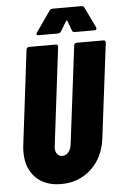

<svg xmlns="http://www.w3.org/2000/svg" viewBox="-60 -925 619 975"><g transform="rotate(-5 250.0 -437.5)"><path d="M35 -169Q35 -192 37 -204L96 -688Q97 -693 100.5 -696.5Q104 -700 109 -700H247Q252 -700 255 -696.5Q258 -693 257 -688L196 -188L195 -177Q195 -157 204.5 -145.5Q214 -134 230 -134Q249 -134 261.5 -149Q274 -164 277 -188L339 -688Q339 -693 343 -696.5Q347 -700 352 -700H489Q500 -700 500 -688L440 -204Q428 -108 365.5 -50Q303 8 212 8Q130 8 82.5 -40Q35 -88 35 -169ZM153 -761Q153 -765 156 -769L230 -875Q235 -883 245 -883H394Q403 -883 407 -875L458 -769Q459 -767 459 -764Q459 -755 448 -755H346Q337 -755 334 -764L315 -815Q312 -820 309 -815L278 -764Q272 -755 263 -755H162Q153 -755 153 -761Z"/></g></svg>

Font: Barlow Condensed ExtraBold
Style: Italic
Weight: 800
Width: 3
Italic angle: -7°
Designer: Jeremy Tribby
Foundry: Tribby Type
Version: Version 1.408